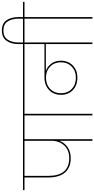

<svg xmlns="http://www.w3.org/2000/svg" viewBox="466 -1506 1005 2047"><g transform="rotate(-90 968.5 -482.5)"><path d="M307 -247Q392 -247 441.5 -301Q491 -355 491 -435V-724H117V-469Q117 -247 307 -247ZM-35 -724V-740H670V-724H508V0H491V-352Q470 -296 422 -263.5Q374 -231 306 -231Q204 -231 152 -293Q100 -355 100 -469V-724Z M762 0V-724H600V-740H941V-724H779V0Z M1165 -176Q1236 -176 1282 -221Q1328 -266 1328 -336Q1328 -406 1282 -450.5Q1236 -495 1165 -495Q1091 -495 1044.5 -450.5Q998 -406 998 -334Q998 -264 1044 -220Q1090 -176 1165 -176ZM871 -724V-740H1701V-724H1539V0H1522V-496H1235Q1282 -481 1313.5 -438Q1345 -395 1345 -336Q1345 -259 1294.5 -209.5Q1244 -160 1165 -160Q1082 -160 1031.5 -208.5Q981 -257 981 -334Q981 -413 1032.5 -462Q1084 -511 1167 -511H1522V-724Z M1522 -734V-786Q1522 -865 1557 -915Q1592 -965 1667 -965Q1742 -965 1776 -915.5Q1810 -866 1810 -786V-740H1972V-724H1810V0H1793V-724H1631V-740H1793V-786Q1793 -858 1763.5 -903.5Q1734 -949 1667 -949Q1600 -949 1569.5 -903.5Q1539 -858 1539 -786V-734Z"/></g></svg>

Font: SVN-Poppins Thin
Style: Regular
Weight: 100
Designer: Ninad Kale (Devanagari), Jonny Pinhorn (Latin)
Foundry: Indian Type Foundry
Version: Version 3.002 2017